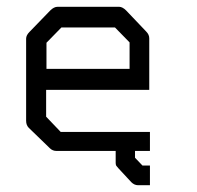

<svg xmlns="http://www.w3.org/2000/svg" viewBox="-20 -496 580 566"><path d="M324 -6Q321 -9 321 -15V-51H147Q135 -51 127 -59L65 -119Q57 -127 57 -140V-382Q57 -392 67 -402L128 -465Q139 -476 150 -476H331Q341 -476 352 -465L411 -403Q420 -394 420 -383V-231H116V-152L159 -107H422V-51H378V-31L400 -8H422V50H387Q376 50 367 41L329 0ZM117 -293H362V-371L319 -415H161L117 -370Z"/></svg>

Font: IBM 3270
Style: Regular
Weight: 400
Monospace: yes
Version: Version 2.3.1